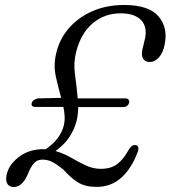

<svg xmlns="http://www.w3.org/2000/svg" viewBox="-20 -739 685 771"><path d="M6 -34Q13.5 -75.5 54.5 -107.8Q95.5 -140 155 -140Q159 -140 163.5 -139.5Q195.5 -162 213 -186.2Q230.5 -210.5 236.5 -236.5Q240.5 -254 239.5 -272.2Q238.5 -290.5 234.5 -309.5H123.5Q103 -309.5 107.5 -325.5Q109.5 -333 117.5 -338.2Q125.5 -343.5 134.5 -344L225.5 -346Q214.5 -386.5 204.5 -430.2Q194.5 -474 204.5 -520Q217 -579 255 -623.8Q293 -668.5 350.2 -693.8Q407.5 -719 478 -719Q578 -719 616.8 -673Q655.5 -627 641 -560Q635.5 -528.5 618.8 -509.2Q602 -490 580.5 -490Q562.5 -490 554.2 -504.2Q546 -518.5 552.5 -543L560.5 -576.5Q574 -628 548 -656.8Q522 -685.5 464.5 -685.5Q400.5 -685.5 353 -646Q305.5 -606.5 286 -531.5Q274.5 -487.5 281.2 -439.5Q288 -391.5 292 -344H483Q492 -344 496.2 -338.8Q500.5 -333.5 498.5 -326.5Q493.5 -309 473.5 -309H294Q294 -294 292.2 -279Q290.5 -264 286.5 -249.5Q277.5 -217 257.8 -187.5Q238 -158 203 -132.5Q236 -123 265.5 -105.8Q295 -88.5 324.2 -74.8Q353.5 -61 385 -61Q426 -61 451.5 -80.8Q477 -100.5 497 -138Q509.5 -159 525 -156.5Q541 -153.5 533.5 -130Q508.5 -62.5 467.2 -25.5Q426 11.5 367.5 11.5Q322.5 11.5 293.8 -6.2Q265 -24 234.5 -58Q208.5 -79 190.2 -88.5Q172 -98 150.5 -98Q128.5 -98 115.8 -83Q103 -68 93 -42.5Q70.5 12 35 12Q18.5 12 10.2 0Q2 -12 6 -34Z"/></svg>

Font: Fraunces 9pt S100 Light
Style: Italic
Weight: 300
Italic angle: -16°
Version: Version 1.000; ttfautohint (v1.8.3)